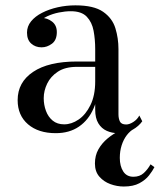

<svg xmlns="http://www.w3.org/2000/svg" viewBox="-20 -488 598 718"><path d="M422 10Q398.5 10 379 1.2Q359.5 -7.5 347.8 -26.8Q336 -46 336 -78V-304.5Q336 -340.5 330 -372.8Q324 -405 304.5 -425.5Q285 -446 245 -446Q223.5 -446 200 -441.2Q176.5 -436.5 156 -426.8Q135.5 -417 122.8 -402Q110 -387 110 -366H82Q82 -391.5 98.8 -406.2Q115.5 -421 135.5 -421Q157 -421 174.8 -407.2Q192.5 -393.5 192.5 -368Q192.5 -338 174.2 -324.5Q156 -311 135.5 -311Q112.5 -311 96.8 -325Q81 -339 81 -366Q81 -389.5 96.2 -408.2Q111.5 -427 137.5 -440.2Q163.5 -453.5 195.8 -460.8Q228 -468 262 -468Q331 -468 365.5 -444Q400 -420 411.5 -382.5Q423 -345 423 -304.5V-61Q423 -44.5 428.5 -33.5Q434 -22.5 452 -22.5Q464 -22.5 478.8 -32Q493.5 -41.5 501 -56L512 -34.5Q499 -16 476.2 -3Q453.5 10 422 10ZM188.5 10Q123.5 10 84.8 -23.2Q46 -56.5 46 -113.5Q46 -180.5 103.8 -219.2Q161.5 -258 268 -258H382.5V-238H268Q224 -238 196.8 -220.2Q169.5 -202.5 156.5 -175.5Q143.5 -148.5 143.5 -121Q143.5 -96 151.8 -73.5Q160 -51 177 -37Q194 -23 220 -23Q247.5 -23 274 -41Q300.5 -59 318.2 -95Q336 -131 336 -183.5H349Q349 -126.5 330 -82.8Q311 -39 275.2 -14.5Q239.5 10 188.5 10ZM443 209.5Q417.5 209.5 392.8 200.5Q368 191.5 351.5 172.5Q335 153.5 335 123.5Q335 93.5 348 70.5Q361 47.5 382 30Q403 12.5 427.5 0.5Q452 -11.5 475 -19L482 -7Q466.5 1.5 454.2 17.5Q442 33.5 435 55.2Q428 77 428 102.5Q428 133 440.8 153Q453.5 173 479 173Q502.5 173 517.5 159.2Q532.5 145.5 543 126.5L557.5 137Q550.5 151 537.2 168Q524 185 501.2 197.2Q478.5 209.5 443 209.5Z"/></svg>

Font: BodoniModa 10 Custom
Style: Regular
Weight: 400
Designer: Owen Earl
Foundry: indestructible type
Version: Version 2.005